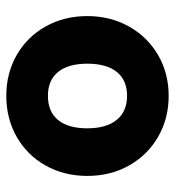

<svg xmlns="http://www.w3.org/2000/svg" viewBox="7 -551 555 609"><g transform="rotate(-90 284.5 -246.5)"><path d="M31 -247Q31 -320.5 63.8 -379Q96.5 -437.5 154.5 -470.8Q212.5 -504 285 -504Q357 -504 414.8 -470.8Q472.5 -437.5 505.2 -379Q538 -320.5 538 -247Q538 -174 505 -115Q472 -56 414.2 -22.5Q356.5 11 285 11Q213 11 155 -22.5Q97 -56 64 -114.8Q31 -173.5 31 -247ZM285 -121Q334.5 -121 360.8 -153.5Q387 -186 387 -247Q387 -307.5 360.8 -339.8Q334.5 -372 285 -372Q235 -372 208.5 -340Q182 -308 182 -247Q182 -186.5 208.8 -153.8Q235.5 -121 285 -121Z"/></g></svg>

Font: HK Grotesk Black
Style: Regular
Weight: 900
Designer: Alfredo Marco Pradil
Foundry: Hanken Design Co.
Version: Version 3.001